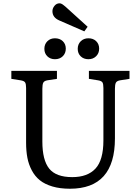

<svg xmlns="http://www.w3.org/2000/svg" viewBox="-20 -1130 850 1164"><path d="M491.2 -939.9 339.8 -1005.9Q297.9 -1023.9 297.9 -1062Q297.9 -1079.6 310.3 -1094.7Q322.8 -1109.9 340.8 -1109.9Q349.1 -1109.9 357.2 -1104.7Q365.2 -1099.6 379.9 -1086.9L511.2 -967.8ZM313 -771Q285.2 -771 267.1 -788.6Q249 -806.2 249 -834Q249 -861.8 267.1 -879.9Q285.2 -897.9 313 -897.9Q342.3 -897.9 360.6 -880.4Q378.9 -862.8 378.9 -835Q378.9 -807.1 360.6 -789.1Q342.3 -771 313 -771ZM516.1 -771Q487.3 -771 469.2 -788.6Q451.2 -806.2 451.2 -834Q451.2 -861.8 469.5 -879.9Q487.8 -897.9 516.1 -897.9Q544.9 -897.9 563 -880.4Q581.1 -862.8 581.1 -835Q581.1 -807.1 562.7 -789.1Q544.4 -771 516.1 -771ZM403.8 14.2Q343.8 14.2 297.6 0.5Q251.5 -13.2 221.7 -37.1Q191.9 -61 172.9 -96.9Q153.8 -132.8 146 -173.6Q138.2 -214.4 138.2 -265.1V-596.2Q138.2 -620.6 132.3 -630.1Q126.5 -639.6 105 -643.1L48.8 -651.9V-700.2H325.2V-651.9L267.1 -643.1Q247.6 -639.6 242.2 -628.4Q236.8 -617.2 236.8 -591.8V-272Q236.8 -159.2 278.3 -107.7Q319.8 -56.2 418 -56.2Q510.7 -56.2 558.8 -107.9Q606.9 -159.7 606.9 -278.8V-596.2Q606.9 -621.1 601.1 -630.4Q595.2 -639.6 574.2 -643.1L519 -651.9V-700.2H765.1V-651.9L708 -643.1Q688 -639.6 682.4 -628.4Q676.8 -617.2 676.8 -591.8V-291Q676.8 14.2 403.8 14.2Z"/></svg>

Font: Literata Book
Style: Regular
Weight: 400
Designer: Latin by Veronika Burian and Jose Scaglione. Greek by Irene Vlachou. Cyrillic by Vera Evstafieva
Foundry: TypeTogether
Version: Version 2.003;PS 002.003;hotconv 1.0.88;makeotf.lib2.5.64775